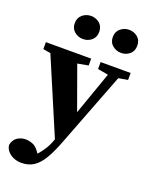

<svg xmlns="http://www.w3.org/2000/svg" viewBox="-175 -810 884 1135"><g transform="rotate(20 266.5 -242.0)"><path d="M435.8 -575.4Q406 -575.4 382.4 -594.6Q358.7 -613.8 358.7 -647.9Q358.7 -682.1 382.4 -701.3Q406 -720.5 435.8 -720.5Q467 -720.5 489.8 -701.3Q512.5 -682.1 512.5 -647.9Q512.5 -613.8 489.8 -594.6Q467 -575.4 435.8 -575.4ZM196 -575.4Q166.3 -575.4 142.8 -594.6Q119.3 -613.8 119.3 -647.9Q119.3 -682.1 142.8 -701.3Q166.3 -720.5 196 -720.5Q227.3 -720.5 250.2 -701.3Q273.1 -682.1 273.1 -647.9Q273.1 -613.8 250.2 -594.6Q227.3 -575.4 196 -575.4ZM444.6 -424.7H425.3L341.7 -439.7V-483.4H530.5V-439.7ZM192.7 -424H88.3L-2.5 -439.7V-483.4H282.4V-440.2ZM328.8 -112.2 254.6 62.8 22.5 -483.4H194.9ZM104 237Q77.8 237 54.7 227.1Q31.5 217.1 17.2 200Q2.9 182.8 0.7 161.6Q7.2 128.4 30.6 112.8Q54.1 97.3 83.3 97.3Q103.3 97.3 126.3 105.8Q149.3 114.3 169.3 143.6L200.3 189.1L162.7 206L132.1 189.1Q156 174.2 176.9 151.9Q197.8 129.6 215.2 100.9Q232.7 72.3 243.9 38.7L296.6 -112.5L427.5 -483.4H493L291.2 40.9Q266.6 104.9 241.2 148.4Q215.9 191.9 183.3 214.5Q150.8 237 104 237Z"/></g></svg>

Font: Adobe Variable Font Prototype
Style: Regular
Weight: 389
Designer: Frank Grießhammer
Foundry: Adobe
Version: Version 1.004;hotconv 1.0.113;makeotfexe 2.5.65598